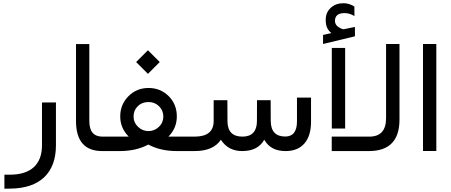

<svg xmlns="http://www.w3.org/2000/svg" viewBox="-20 -919 2744 1168"><path d="M6.8 143.6V229L42 228.5C223.1 227.1 320.3 132.8 320.3 -34.7V-295.9L235.4 -295.4V-34.7C235.4 81.1 167.5 143.6 41 143.6Z M635.3 -47.4C635.3 -74.2 631.3 -87.9 624 -87.9H603C549.8 -87.9 523.4 -119.6 523.4 -182.6V-650.9H442.4V-183.1C442.4 -61 495.6 0 601.6 0H624C631.3 0 635.3 -14.2 635.3 -42Z M879.9 -469.7 951.7 -541.5 879.9 -613.3 808.1 -541.5ZM618.7 -87.9C610.4 -87.9 606.4 -74.2 606.4 -47.4V-42C606.4 -14.2 610.4 0 618.7 0H708C774.9 0 833 -13.2 882.3 -39.6C931.6 -13.2 989.3 0 1056.2 0H1122.6C1129.9 0 1133.8 -14.2 1133.8 -42V-47.4C1133.8 -74.2 1129.9 -87.9 1122.6 -87.9H1004.4C1038.6 -122.1 1055.7 -163.1 1055.7 -210.9C1055.7 -260.3 1039.1 -301.3 1005.9 -334.5C972.7 -367.2 932.1 -383.8 883.8 -383.8C835.4 -383.8 794.9 -367.2 761.7 -334C728 -300.3 711.4 -259.3 711.4 -210.4C711.4 -163.6 728.5 -122.6 763.2 -87.9ZM883.3 -298.3C909.2 -298.3 930.7 -289.6 947.8 -272.5C964.8 -255.4 973.6 -234.4 973.6 -210C973.6 -185.5 964.8 -164.6 946.8 -147.5C928.7 -130.4 907.7 -121.6 883.3 -121.6C858.4 -121.6 837.4 -130.4 819.3 -147.9C801.3 -165 792.5 -186 792.5 -210C792.5 -235.8 801.3 -256.8 818.4 -273.4C835.4 -290 857.4 -298.3 883.3 -298.3Z M1718.3 0C1815.9 0 1872.1 -64 1872.1 -177.2V-325.2H1786.6V-181.2C1786.6 -119.1 1762.7 -88.4 1715.3 -88.4C1657.2 -88.4 1627.4 -120.1 1627 -183.1L1626.5 -309.6H1543.5L1543 -182.1C1543 -119.6 1512.2 -87.9 1455.1 -87.9C1394.5 -87.9 1364.3 -119.1 1363.8 -181.6L1363.3 -309.6H1279.8V-182.6C1279.8 -119.6 1241.2 -87.9 1164.1 -87.9H1117.7C1109.4 -87.9 1105.5 -74.2 1105.5 -47.4V-42C1105.5 -14.2 1109.4 0 1117.7 0H1163.6C1239.7 0 1293 -22.9 1323.7 -68.8C1353.5 -22.9 1396.5 0 1453.1 0C1517.1 0 1561.5 -22.9 1587.4 -68.8C1615.2 -22 1655.8 0 1718.3 0Z M1998.5 -137.2H2079.6V-627.4H1998.5ZM2410.2 -651.4H2328.6V-200.2C2328.6 -125.5 2294.9 -87.9 2227.1 -87.9H1998V0H2223.6C2348.1 0 2410.2 -64 2410.2 -191.4ZM1945.3 -706.5V-651.4L2139.2 -698.2V-754.9C2133.8 -753.9 2124 -752 2108.9 -749C2093.8 -745.6 2082.5 -743.2 2074.2 -741.7C2072.8 -741.7 2072.8 -741.2 2070.3 -741.2C2066.9 -741.2 2064.5 -741.7 2060.5 -743.2C2029.8 -755.4 2018.6 -770.5 2017.6 -791.5C2017.6 -823.2 2037.1 -839.4 2076.2 -839.4C2096.2 -839.4 2116.2 -833.5 2136.2 -821.3L2135.7 -879.4C2114.7 -892.6 2092.8 -899.4 2069.3 -899.4C2038.1 -899.4 2012.2 -890.1 1992.2 -871.6C1971.7 -853 1961.4 -828.6 1961.4 -797.9C1961.4 -761.2 1971.7 -737.8 1995.6 -717.8Z M2553.2 -0.5H2634.3V-651.4H2553.2Z"/></svg>

Font: Shabnam
Style: Regular
Weight: 400
Foundry: DejaVu fonts team - Redesigned by Saber Rastikerdar - Based on Vazir font
Version: Version 5.0.1